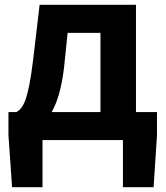

<svg xmlns="http://www.w3.org/2000/svg" viewBox="-20 -580 686 795"><path d="M156 0H489V195H616L630 -20V-116H543V-560H144L117 -331C97 -166 76 -131 48 -116H15V-20L30 195H156ZM194 -116C218 -158 235 -217 245 -299L260 -444H396V-116Z"/></svg>

Font: Noto Sans CJK TC
Style: Bold
Weight: 700
Designer: Ryoko NISHIZUKA 西塚涼子 (kana, bopomofo & ideographs); Paul D. Hunt (Latin, Greek & Cyrillic); Sandoll Communications 산돌커뮤니
Foundry: Adobe
Version: Version 2.004;hotconv 1.0.118;makeotfexe 2.5.65603